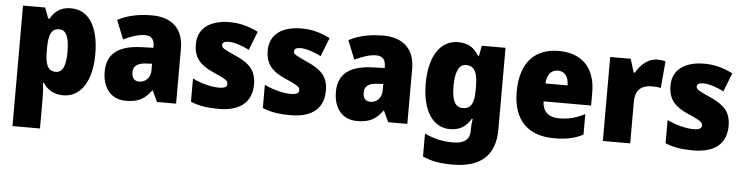

<svg xmlns="http://www.w3.org/2000/svg" viewBox="-48 -791 4867 1259"><g transform="rotate(5 2386.0 -161.5)"><path d="M376 -563C309 -563 271 -535 241 -483H232L206 -553H60V240H241V37C241 4 238 -26 235 -60H241C267 -20 306 10 374 10C483 10 560 -92 560 -277C560 -459 491 -563 376 -563ZM311 -419C354 -419 377 -377 377 -277C377 -180 355 -139 311 -139C258 -139 241 -183 241 -271V-292C242 -379 259 -419 311 -419Z M909 -563C818 -563 743 -546 683 -513L733 -389C785 -415 834 -430 874 -430C913 -430 936 -410 936 -362V-352L851 -349C708 -343 631 -287 631 -169C631 -59 690 10 785 10C869 10 910 -15 953 -73H956L990 0H1116V-363C1116 -494 1038 -563 909 -563ZM898 -245 936 -247V-202C936 -155 903 -123 862 -123C832 -123 813 -141 813 -179C813 -220 837 -242 898 -245Z M1614 -170C1614 -263 1568 -306 1482 -345C1398 -383 1383 -390 1383 -410C1383 -426 1398 -434 1425 -434C1460 -434 1514 -417 1560 -393L1608 -516C1545 -547 1488 -563 1421 -563C1292 -563 1211 -506 1211 -400C1211 -314 1252 -266 1335 -229C1422 -191 1440 -180 1440 -158C1440 -138 1423 -129 1385 -129C1340 -129 1271 -145 1212 -174V-21C1271 3 1326 10 1396 10C1546 10 1614 -60 1614 -170Z M2087 -170C2087 -263 2041 -306 1955 -345C1871 -383 1856 -390 1856 -410C1856 -426 1871 -434 1898 -434C1933 -434 1987 -417 2033 -393L2081 -516C2018 -547 1961 -563 1894 -563C1765 -563 1684 -506 1684 -400C1684 -314 1725 -266 1808 -229C1895 -191 1913 -180 1913 -158C1913 -138 1896 -129 1858 -129C1813 -129 1744 -145 1685 -174V-21C1744 3 1799 10 1869 10C2019 10 2087 -60 2087 -170Z M2431 -563C2340 -563 2265 -546 2205 -513L2255 -389C2307 -415 2356 -430 2396 -430C2435 -430 2458 -410 2458 -362V-352L2373 -349C2230 -343 2153 -287 2153 -169C2153 -59 2212 10 2307 10C2391 10 2432 -15 2475 -73H2478L2512 0H2638V-363C2638 -494 2560 -563 2431 -563ZM2420 -245 2458 -247V-202C2458 -155 2425 -123 2384 -123C2354 -123 2335 -141 2335 -179C2335 -220 2359 -242 2420 -245Z M2923 -563C2810 -563 2735 -459 2735 -275C2735 -93 2808 10 2919 10C2988 10 3028 -22 3056 -70H3062C3058 -46 3056 -18 3056 1V10C3056 68 3018 95 2947 95C2874 95 2823 82 2759 53V204C2816 230 2876 240 2956 240C3148 240 3236 150 3236 -17V-553H3080L3067 -485H3061C3031 -535 2991 -563 2923 -563ZM2988 -418C3047 -418 3065 -372 3065 -281V-256C3065 -174 3045 -135 2990 -135C2942 -135 2918 -177 2918 -272C2918 -369 2942 -418 2988 -418Z M3586 -563C3431 -563 3334 -467 3334 -273C3334 -81 3438 10 3603 10C3687 10 3743 -3 3795 -31V-166C3737 -136 3688 -123 3626 -123C3553 -123 3517 -161 3515 -225H3828V-310C3828 -476 3736 -563 3586 -563ZM3592 -434C3637 -434 3662 -400 3663 -343H3517C3521 -408 3551 -434 3592 -434Z M4235 -563C4175 -563 4122 -516 4096 -465H4087L4060 -553H3925V0H4105V-274C4105 -364 4160 -385 4214 -385C4243 -385 4260 -383 4273 -379L4289 -557C4274 -560 4253 -563 4235 -563Z M4738 -170C4738 -263 4692 -306 4606 -345C4522 -383 4507 -390 4507 -410C4507 -426 4522 -434 4549 -434C4584 -434 4638 -417 4684 -393L4732 -516C4669 -547 4612 -563 4545 -563C4416 -563 4335 -506 4335 -400C4335 -314 4376 -266 4459 -229C4546 -191 4564 -180 4564 -158C4564 -138 4547 -129 4509 -129C4464 -129 4395 -145 4336 -174V-21C4395 3 4450 10 4520 10C4670 10 4738 -60 4738 -170Z"/></g></svg>

Font: Noto Sans Sinhala SemiCondensed Black
Style: Regular
Weight: 900
Width: 4
Designer: Jelle Bosma - Monotype Design Team
Foundry: Monotype Imaging Inc.
Version: Version 2.006